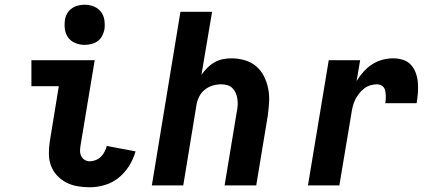

<svg xmlns="http://www.w3.org/2000/svg" viewBox="-20 -785 1840 813"><path d="M360 8Q333 8 307.5 3.5Q282 -1 260 -12.5Q238 -24 221 -42.5Q204 -61 195.5 -84.5Q187 -108 187 -134.5Q187 -161 191 -187L229 -420H113V-530H381L321 -169Q319 -158 319 -146Q319 -134 324 -124Q329 -114 338.5 -108Q348 -102 360 -102Q372 -102 385 -107Q398 -112 407.5 -121.5Q417 -131 423 -143Q429 -155 432 -167L554 -144Q545 -112 527 -83Q509 -54 482.5 -32.5Q456 -11 424 -1.5Q392 8 360 8ZM338 -595Q318 -595 299.5 -602.5Q281 -610 269.5 -625Q258 -640 255 -660Q252 -680 255 -701Q257 -715 264.5 -728Q272 -741 284 -749.5Q296 -758 310 -761.5Q324 -765 338 -765Q359 -765 377.5 -757.5Q396 -750 407.5 -735Q419 -720 422 -700Q425 -680 422 -659Q419 -645 412 -632Q405 -619 393 -610.5Q381 -602 366.5 -598.5Q352 -595 338 -595Z M623 0 744 -735H878L833 -468Q844 -484 858 -498Q872 -512 889 -521.5Q906 -531 924 -534.5Q942 -538 960 -538Q989 -538 1016.5 -530Q1044 -522 1064.5 -504.5Q1085 -487 1097.5 -462.5Q1110 -438 1115.5 -410.5Q1121 -383 1119.5 -354Q1118 -325 1114 -296L1065 0H931L983 -314Q986 -327 986.5 -340.5Q987 -354 985 -367Q983 -380 978 -391.5Q973 -403 964 -412Q955 -421 942.5 -424.5Q930 -428 916 -428Q898 -428 880 -422.5Q862 -417 847 -405Q832 -393 823.5 -376Q815 -359 812 -341L756 0Z M1284 0 1372 -530H1505L1490 -442Q1503 -463 1519.5 -481.5Q1536 -500 1556.5 -513Q1577 -526 1599.5 -532Q1622 -538 1645 -538Q1667 -538 1687 -531.5Q1707 -525 1720.5 -510Q1734 -495 1741 -475Q1748 -455 1749.5 -434.5Q1751 -414 1749.5 -392Q1748 -370 1744 -348H1611Q1613 -357 1613.5 -365.5Q1614 -374 1613.5 -383Q1613 -392 1611.5 -400Q1610 -408 1605.5 -414.5Q1601 -421 1593 -424.5Q1585 -428 1577 -428Q1562 -428 1547.5 -423.5Q1533 -419 1521 -409.5Q1509 -400 1499.5 -387.5Q1490 -375 1483.5 -361.5Q1477 -348 1473.5 -333.5Q1470 -319 1468 -305L1417 0Z"/></svg>

Font: Iosevka Curly XBdEx
Style: Italic
Weight: 800
Width: 7
Italic angle: -9°
Monospace: yes
Designer: Belleve Invis
Foundry: Belleve Invis
Version: Version 11.1.0; ttfautohint (v1.8.3)